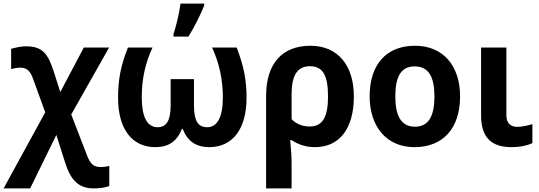

<svg xmlns="http://www.w3.org/2000/svg" viewBox="-38 -810 3006 1070"><path d="M-18 240H130L276 -58L324 93C356 196 401 240 485 240C517 240 545 236 571 227V115C554 119 539 121 524 121C484 121 466 105 447 56L359 -172L570 -545H429L298 -297L262 -410C230 -509 200 -552 107 -552C84 -552 57 -547 24 -538V-425C42 -430 60 -433 75 -433C113 -433 132 -413 148 -366L214 -184Z M929 -606H1012C1048 -664 1077 -723 1100 -779V-790H968C961 -735 942 -658 929 -621ZM827 10C902 10 948 -22 976 -92H980C1006 -25 1052 10 1129 10C1260 10 1336 -94 1336 -264C1336 -365 1321 -441 1281 -545H1144C1184 -458 1204 -366 1204 -267C1204 -158 1173 -101 1117 -101C1065 -101 1043 -137 1043 -223V-369H913V-223C913 -138 890 -101 840 -101C782 -101 752 -159 752 -268C752 -367 771 -458 812 -545H675C634 -442 620 -365 620 -264C620 -94 696 10 827 10Z M1445 240H1587V102C1587 71 1585 29 1579 -29H1587C1625 -4 1668 10 1717 10C1854 10 1934 -93 1934 -273C1934 -443 1847 -555 1692 -555C1534 -555 1445 -455 1445 -276ZM1688 -105C1650 -105 1613 -118 1587 -146V-282C1587 -386 1616 -441 1689 -441C1764 -441 1790 -385 1790 -273C1790 -161 1762 -105 1688 -105Z M2272 10C2432 10 2526 -96 2526 -273C2526 -443 2432 -555 2275 -555C2115 -555 2022 -451 2022 -273C2022 -107 2114 10 2272 10ZM2274 -104C2196 -104 2165 -167 2165 -273C2165 -380 2195 -440 2273 -440C2352 -440 2383 -380 2383 -273C2383 -161 2350 -104 2274 -104Z M2813 10C2858 10 2897 2 2929 -12V-118C2897 -109 2868 -103 2845 -103C2808 -103 2784 -123 2784 -168V-545H2643V-167C2643 -48 2696 10 2813 10Z"/></svg>

Font: Kathrein 75 Bold
Style: Regular
Weight: 700
Designer: Lazydogs Typefoundry, based on Open Sans by Ascender Corporation
Foundry: Lazydogs Typefoundry
Version: Version 1.003;PS 001.003;hotconv 1.0.88;makeotf.lib2.5.64775